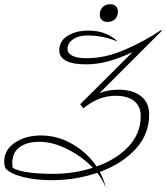

<svg xmlns="http://www.w3.org/2000/svg" viewBox="-46 -844 789 910"><path d="M661 -301Q661 -208 597 -138Q533 -68 427 -29Q448 10 455 46Q443 11 415 -25Q313 10 199 10Q123 10 63.5 -5Q4 -20 -20 -46Q-26 -60 -26 -78Q-26 -135 25.5 -168.5Q77 -202 148 -202Q227 -202 297.5 -161Q368 -120 412 -55Q507 -89 564 -150.5Q621 -212 621 -294Q621 -340 590 -365Q559 -390 503 -390Q461 -390 424 -375.5Q387 -361 349 -331L334 -350L582 -597Q521 -568 467.5 -553.5Q414 -539 361 -539Q299 -539 267 -556Q235 -573 235 -605Q235 -650 275 -674.5Q315 -699 373 -699Q459 -699 513 -646Q445 -676 367 -676Q327 -676 300.5 -658Q274 -640 274 -612Q274 -591 297.5 -579.5Q321 -568 364 -568Q454 -568 548.5 -609.5Q643 -651 715 -700H723L426 -403Q469 -419 514 -419Q583 -419 622 -388.5Q661 -358 661 -301ZM394 -49Q343 -102 273.5 -137Q204 -172 140 -172Q82 -172 47 -146.5Q12 -121 12 -69Q12 -63 14 -49Q34 -35 85 -27.5Q136 -20 206 -20Q305 -20 394 -49ZM427 -774Q427 -797 440.5 -810.5Q454 -824 477 -824Q493 -824 503 -814.5Q513 -805 513 -790Q513 -768 499.5 -754Q486 -740 463 -740Q447 -740 437 -749.5Q427 -759 427 -774Z"/></svg>

Font: Srisakdi
Style: Regular
Weight: 400
Designer: Cadson Demak Co.,Ltd.
Foundry: Cadson Demak Co.,Ltd.
Version: Version 1.000